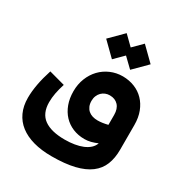

<svg xmlns="http://www.w3.org/2000/svg" viewBox="-220 -938 1252 1317"><g transform="rotate(30 406.0 -279.5)"><path d="M527.8 -504.9Q578.1 -504.4 620.8 -487.3Q663.6 -470.2 694.8 -438Q726.1 -405.8 743.9 -359.6Q761.7 -313.5 761.7 -254.9V-59.1Q761.7 7.8 741.2 58.8Q720.7 109.9 674.8 144.5Q628.9 179.2 555.4 197Q481.9 214.8 376 214.8Q295.4 214.8 232.2 197.3Q168.9 179.7 125.2 146Q81.5 112.3 58.6 62.5Q35.6 12.7 35.6 -51.8Q35.6 -153.3 78.6 -285.2L204.6 -251Q190.9 -208 183.8 -171.1Q176.8 -134.3 176.8 -98.1Q177.2 -10.3 233.4 30.3Q289.6 70.8 397 70.8Q437.5 70.8 473.1 64.9Q508.8 59.1 537.1 47.4Q565.4 35.6 585 17.8Q604.5 0 612.8 -23.9Q586.9 -12.7 562 -6.3Q537.1 0 512.7 0Q461.9 0 419.9 -17.6Q377.9 -35.2 347.7 -67.4Q317.4 -99.6 300.5 -145.3Q283.7 -190.9 283.7 -247.1Q283.7 -302.7 302.5 -350.1Q321.3 -397.5 354.2 -431.9Q387.2 -466.3 431.9 -485.6Q476.6 -504.9 527.8 -504.9ZM423.8 -252Q423.8 -227.5 431.6 -209.5Q439.5 -191.4 453.1 -179.4Q466.8 -167.5 485.8 -161.6Q504.9 -155.8 526.9 -155.8Q544.9 -155.8 565.2 -158.7Q585.4 -161.6 606.9 -167V-245.1Q606.9 -293.9 582 -320.6Q557.1 -347.2 515.6 -347.2H513.2Q496.1 -347.2 479.7 -340.6Q463.4 -334 450.9 -321.5Q438.5 -309.1 431.2 -291.5Q423.8 -273.9 423.8 -252ZM544.9 -774.4 649.9 -671.4 546.9 -568.4 473.6 -639.2 402.8 -568.4 297.9 -671.4 400.9 -774.4 473.6 -703.1Z"/></g></svg>

Font: DimaExpo
Style: Bold
Weight: 700
Width: 6
Designer: R.Balvardi
Foundry: Dima Software Group
Version: Version 1.00;June 11, 2019;FontCreator 11.5.0.2427 64-bit